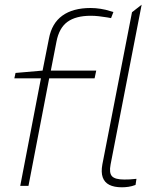

<svg xmlns="http://www.w3.org/2000/svg" viewBox="-20 -790 659 816"><path d="M66 0 154 -457H41L46 -480L161 -490L188 -626Q200 -691 245 -723.5Q290 -756 365 -756Q386 -756 408 -752.5Q430 -749 448 -743L462 -739L452 -713L436 -716Q417 -719 400 -721Q383 -723 366 -723Q302 -723 266.5 -697Q231 -671 220 -613L196 -490H389L382 -457H189L101 0ZM556 -4Q540 2 525.5 4Q511 6 498 6Q465 6 444.5 -4.5Q424 -15 416.5 -36.5Q409 -58 415 -91L541 -738L582 -770L450 -91Q443 -55 456 -41Q469 -27 508 -27Q519 -27 531.5 -27.5Q544 -28 560 -30Z"/></svg>

Font: REM Thin
Style: Italic
Weight: 250
Italic angle: -11°
Designer: Octavio Pardo
Foundry: Ashler Design
Version: Version 1.005;gftools[0.9.28]